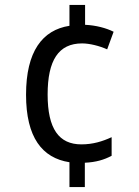

<svg xmlns="http://www.w3.org/2000/svg" viewBox="-20 -810 560 774"><path d="M323 -710V-790H260V-706C151 -689 85 -603 85 -428C85 -256 150 -173 260 -156V-56H322V-154C367 -156 400 -166 430 -182V-257C393 -240 355 -228 308 -228C218 -228 172 -290 172 -429C172 -567 216 -635 311 -635C341 -635 381 -625 412 -611L438 -682C408 -697 367 -708 323 -710Z"/></svg>

Font: Noto Sans Malayalam UI SemiCondensed
Style: Regular
Weight: 400
Width: 4
Designer: Jelle Bosma - Monotype Design Team
Foundry: Monotype Imaging Inc.
Version: Version 2.104